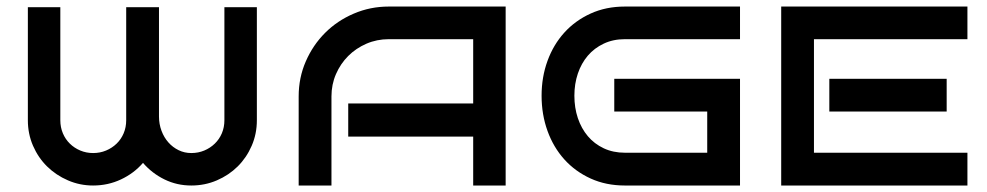

<svg xmlns="http://www.w3.org/2000/svg" viewBox="-20 -572 3042 592"><path d="M772 -201.2Q772 -159.2 756.1 -122.6Q740.2 -85.9 712.9 -58.8Q685.5 -31.7 648.7 -15.9Q611.8 0 569.8 0Q525.4 0 487.1 -18.8Q448.7 -37.6 420.9 -69.8Q393.1 -37.6 353 -18.8Q313 0 267.1 0Q226.1 0 189.5 -15.9Q152.8 -31.7 125.2 -58.8Q97.7 -85.9 81.8 -122.6Q65.9 -159.2 65.9 -201.2V-549.8H166V-201.2Q166 -179.7 173.8 -161.1Q181.6 -142.6 195.3 -129.2Q209 -115.7 227.5 -107.9Q246.1 -100.1 267.1 -100.1Q288.6 -100.1 307.1 -107.9Q325.7 -115.7 339.6 -129.2Q353.5 -142.6 361.3 -161.1Q369.1 -179.7 369.1 -201.2V-549.8H470.2V-212.9Q470.2 -189.5 478 -168.7Q485.8 -147.9 499.3 -132.8Q512.7 -117.7 530.8 -108.9Q548.8 -100.1 569.8 -100.1Q591.3 -100.1 609.9 -107.9Q628.4 -115.7 642.3 -129.2Q656.2 -142.6 664.1 -161.1Q671.9 -179.7 671.9 -201.2V-549.8H772Z M1539.1 0H1439V-150.9H1053.7V-252.9H1439V-451.2H1178.7Q1142.1 -451.2 1109.9 -437.3Q1077.6 -423.3 1053.7 -399.4Q1029.8 -375.5 1015.9 -343.5Q1002 -311.5 1002 -274.9V0H900.9V-274.9Q900.9 -332.5 922.9 -382.8Q944.8 -433.1 982.4 -470.7Q1020 -508.3 1070.8 -530Q1121.6 -551.8 1178.7 -551.8H1539.1Z M2261.7 0H1906.7Q1848.6 0 1801.3 -21.5Q1753.9 -43 1720.2 -80.3Q1686.5 -117.7 1668.2 -168.2Q1649.9 -218.8 1649.9 -276.9Q1649.9 -334.5 1668.2 -384.5Q1686.5 -434.6 1720.2 -471.7Q1753.9 -508.8 1801.3 -530.3Q1848.6 -551.8 1906.7 -551.8H2261.7V-451.2H1906.7Q1870.6 -451.2 1841.6 -437.5Q1812.5 -423.8 1792.5 -400.4Q1772.5 -377 1761.7 -345.2Q1751 -313.5 1751 -276.9Q1751 -239.7 1761.7 -207.8Q1772.5 -175.8 1792.5 -152.1Q1812.5 -128.4 1841.6 -114.7Q1870.6 -101.1 1906.7 -101.1H2160.6V-228H1874V-329.1H2261.7Z M2962.9 0H2388.7V-551.8H2962.9V-451.2H2489.7V-101.1H2962.9ZM2898.9 -228H2537.1V-329.1H2898.9Z"/></svg>

Font: Bruno Ace SC
Style: Regular
Weight: 400
Designer: Astigmatic (AOETI)
Foundry: Astigmatic (AOETI)
Version: Version 1.000